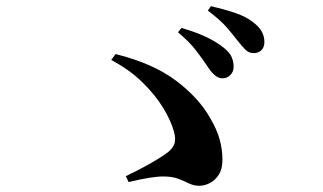

<svg xmlns="http://www.w3.org/2000/svg" viewBox="-20 -743 1040 618"><path d="M693 -491Q681 -492 669.5 -502.5Q658 -513 646 -532Q632 -553 611 -580.5Q590 -608 553 -639L564 -653Q607 -641 642.5 -624.5Q678 -608 703 -587Q720 -573 726 -558.5Q732 -544 732 -528Q732 -512 721 -501Q710 -490 693 -491ZM621 -145Q604 -145 588.5 -152.5Q573 -160 554 -167.5Q535 -175 505 -175Q487 -175 459 -170.5Q431 -166 394 -157L385 -176Q421 -193 457 -213Q493 -233 515 -249Q534 -262 540.5 -278Q547 -294 540 -319Q531 -353 506 -394.5Q481 -436 439.5 -477Q398 -518 338 -550L352 -569Q473 -539 547 -483Q621 -427 657 -362Q678 -327 687 -294Q696 -261 696 -229Q696 -199 684 -180.5Q672 -162 655 -153.5Q638 -145 621 -145ZM796 -572Q781 -572 770 -583Q759 -594 744 -613Q730 -631 710.5 -654Q691 -677 649 -709L659 -723Q703 -713 738 -701Q773 -689 794 -672Q814 -657 822.5 -641.5Q831 -626 831 -608Q831 -591 821.5 -581.5Q812 -572 796 -572Z"/></svg>

Font: Noto Serif SC ExtraLight
Style: Bold
Weight: 700
Version: Version 2.002-H1;hotconv 1.1.0;makeotfexe 2.6.0